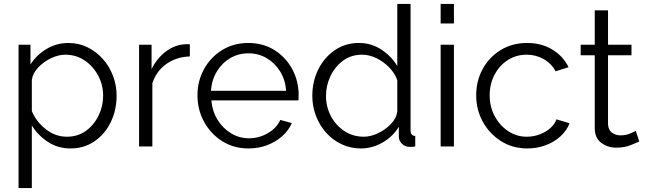

<svg xmlns="http://www.w3.org/2000/svg" viewBox="-20 -750 3303 983"><path d="M341 10Q276 10 224.5 -24Q173 -58 143 -108V213H75V-521H136V-420Q167 -469 218.5 -499.5Q270 -530 330 -530Q384 -530 429 -507.5Q474 -485 507.5 -447Q541 -409 559 -360.5Q577 -312 577 -260Q577 -187 547.5 -125.5Q518 -64 464.5 -27Q411 10 341 10ZM322 -50Q379 -50 420.5 -80.5Q462 -111 485 -159Q508 -207 508 -260Q508 -316 482 -364Q456 -412 412.5 -441Q369 -470 314 -470Q280 -470 242.5 -452.5Q205 -435 176.5 -405.5Q148 -376 143 -341V-181Q166 -126 215 -88Q264 -50 322 -50Z M952 -461Q884 -459 832.5 -423Q781 -387 760 -324V0H692V-521H756V-396Q783 -451 827.5 -485Q872 -519 922 -523Q932 -524 939 -524Q946 -524 952 -523Z M1252 10Q1177 10 1118 -27Q1059 -64 1025 -126Q991 -188 991 -262Q991 -335 1024.5 -396Q1058 -457 1117 -493.5Q1176 -530 1251 -530Q1328 -530 1386 -493Q1444 -456 1476.5 -395.5Q1509 -335 1509 -263Q1509 -247 1508 -236H1062Q1067 -180 1094 -136.5Q1121 -93 1163 -67.5Q1205 -42 1255 -42Q1306 -42 1351 -68Q1396 -94 1415 -136L1474 -120Q1458 -82 1424.5 -52.5Q1391 -23 1347 -6.5Q1303 10 1252 10ZM1060 -285H1445Q1441 -341 1414 -384.5Q1387 -428 1345 -452.5Q1303 -477 1252 -477Q1201 -477 1159 -452.5Q1117 -428 1090.5 -384.5Q1064 -341 1060 -285Z M1579 -259Q1579 -333 1609.5 -394.5Q1640 -456 1694 -493Q1748 -530 1817 -530Q1882 -530 1933.5 -495.5Q1985 -461 2014 -412V-730H2082V-82Q2082 -55 2106 -54V0Q2086 3 2075 2Q2053 1 2037.5 -14.5Q2022 -30 2022 -50V-101Q1991 -50 1938 -20Q1885 10 1828 10Q1774 10 1728 -12Q1682 -34 1648.5 -72Q1615 -110 1597 -158.5Q1579 -207 1579 -259ZM2014 -179V-340Q2001 -376 1972 -405.5Q1943 -435 1906.5 -452.5Q1870 -470 1834 -470Q1778 -470 1736.5 -439.5Q1695 -409 1672 -360.5Q1649 -312 1649 -259Q1649 -203 1674.5 -155Q1700 -107 1744 -78.5Q1788 -50 1843 -50Q1877 -50 1914.5 -67.5Q1952 -85 1980.5 -114Q2009 -143 2014 -179Z M2236 -630V-730H2304V-630ZM2236 0V-521H2304V0Z M2680 10Q2604 10 2545 -27.5Q2486 -65 2452 -126.5Q2418 -188 2418 -262Q2418 -336 2451 -396.5Q2484 -457 2543 -493.5Q2602 -530 2679 -530Q2752 -530 2807.5 -496.5Q2863 -463 2891 -406L2825 -385Q2803 -425 2763.5 -447.5Q2724 -470 2676 -470Q2623 -470 2580.5 -443Q2538 -416 2512.5 -368.5Q2487 -321 2487 -262Q2487 -203 2513 -155Q2539 -107 2582 -78.5Q2625 -50 2677 -50Q2711 -50 2743 -62Q2775 -74 2798 -94.5Q2821 -115 2829 -139L2896 -119Q2882 -82 2850 -52.5Q2818 -23 2774 -6.5Q2730 10 2680 10Z M3253 -25Q3241 -20 3209 -7Q3177 6 3135 6Q3091 6 3058 -19Q3025 -44 3025 -94V-467H2953V-521H3025V-697H3093V-521H3213V-467H3093V-113Q3095 -84 3113.5 -70.5Q3132 -57 3156 -57Q3184 -57 3206.5 -66.5Q3229 -76 3235 -80Z"/></svg>

Font: Raleway
Style: Regular
Weight: 400
Designer: Matt McInerney, Pablo Impallari, Rodrigo Fuenzalida
Foundry: Matt McInerney, Pablo Impallari, Rodrigo Fuenzalida
Version: Version 4.101;RELEASE